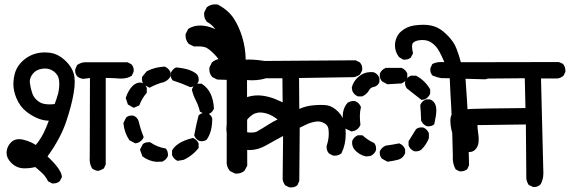

<svg xmlns="http://www.w3.org/2000/svg" viewBox="-20 -841 2576 868"><path d="M93.8 -80.1Q90.3 -80.1 86.9 -80.1Q54.2 -81.1 30.3 -105.5Q9.8 -126 9.8 -149.9Q9.8 -151.9 9.8 -154.3Q12.2 -181.6 32.2 -199.7Q45.9 -211.9 66.4 -211.9Q77.6 -211.9 90.8 -208Q121.1 -199.7 141.6 -185.5Q163.1 -211.4 177.2 -239.7Q190.4 -266.6 200.7 -295.4Q151.9 -295.9 99.1 -336.4Q69.8 -359.4 53.7 -398.4Q40.5 -431.2 40.5 -461.4Q40.5 -467.3 41 -473.1Q43.9 -509.3 56.6 -532.7Q69.3 -556.2 93.3 -574.7Q131.8 -604 182.1 -604Q194.8 -604 208 -602.1Q245.6 -596.7 279.8 -562.5Q304.7 -537.6 313 -508.8Q317.9 -493.2 317.9 -471.2Q317.9 -449.2 313 -419.9Q303.7 -364.3 278.8 -290Q253.9 -215.8 194.8 -133.8Q257.8 -74.7 259.8 -42.5V-40L250.5 -22.5L249.5 -21.5Q238.3 -11.7 221.2 -11.7Q219.2 -11.7 215.8 -11.7L197.3 -21.5Q191.9 -32.7 186 -40.5Q179.7 -50.3 170.9 -58.1Q155.8 -72.8 139.2 -85.9Q117.7 -80.1 93.8 -80.1ZM385.3 -120.6Q385.3 -124.5 385.7 -128.4L386.7 -488.3L355.5 -484.4Q340.3 -486.8 329.6 -495.1Q319.8 -506.8 319.8 -521Q319.8 -527.3 320.8 -529.3L328.6 -547.4L330.6 -548.3Q347.2 -559.1 364.3 -559.6H556.6L574.2 -550.3Q584.5 -539.1 584.5 -523.9Q584.5 -521 584 -516.6L575.7 -498.5L573.7 -497.6Q557.1 -485.8 525.9 -485.8Q515.6 -485.8 503.4 -487.3L458 -488.8V-97.7L449.7 -79.6Q435.5 -70.8 422.9 -68.4Q407.7 -70.8 397.5 -78.6L396.5 -79.6L395.5 -81.1Q385.3 -99.6 385.3 -120.6ZM247.1 -476.6Q244.6 -502.4 222.7 -518.6Q205.1 -531.2 183.1 -531.2Q177.2 -531.2 170.9 -530.3Q142.1 -525.9 127.4 -506.3Q114.7 -489.7 114.7 -471.7Q114.7 -468.3 115.2 -465.3Q118.2 -441.4 126.5 -417.5Q134.3 -395.5 157.7 -379.9Q173.8 -369.1 204.1 -369.1Q214.4 -369.1 227.1 -370.6Q236.3 -394.5 243.2 -419.4Q245.1 -428.2 246.3 -437.5Q247.6 -446.8 247.8 -452.1Q248 -457.5 248 -462.2Q248 -466.8 247.1 -476.6Z M1004.9 -101.1V-480L961.9 -481.4L939.5 -492.7L938.5 -494.1Q926.3 -507.8 926.3 -528.3Q926.3 -531.2 926.8 -536.1L938 -558.6L939 -559.6Q951.7 -570.3 967.8 -573.7Q957 -588.4 945.8 -599.1Q926.3 -618.7 911.1 -626Q899.9 -631.3 873.5 -631.3Q866.7 -631.3 856.9 -630.9L834 -642.1L833 -643.1Q818.8 -659.2 818.8 -680.2Q818.8 -683.1 819.3 -687.5L831.1 -710.4L833 -711.9Q856 -725.6 884.8 -725.6Q912.6 -725.6 942.4 -713.9Q948.2 -711.9 953.6 -709Q937 -730.5 917.5 -741.2L916 -741.7L915 -743.2Q902.8 -756.8 902.8 -777.3Q902.8 -780.3 903.3 -785.2L914.6 -807.6L916 -809.1Q932.1 -821.3 952.6 -821.3Q959 -821.3 966.3 -819.8Q1014.2 -793 1037.6 -756.3Q1061 -720.2 1075.4 -672.1Q1089.8 -624 1090.8 -571.3Q1096.2 -571.8 1103.8 -571.8Q1111.3 -571.8 1123 -571.3Q1134.8 -570.8 1147.9 -569.3Q1173.3 -566.9 1195.8 -560.5L1197.3 -558.6Q1209.5 -544.9 1209.5 -524.4Q1209.5 -521 1209 -516.6L1197.3 -493.2L1194.3 -491.7Q1162.1 -478 1118.2 -478Q1107.9 -478 1096.7 -479L1097.7 -91.8L1085.4 -69.3Q1070.3 -56.2 1049.8 -56.2Q1046.4 -56.2 1042 -56.6L1019.5 -67.9L1018.6 -69.3Q1007.3 -82.5 1004.9 -101.1ZM626 -189.9Q633.3 -195.3 639.9 -196.8Q646.5 -198.2 650.6 -198.2Q654.8 -198.2 658.7 -198.2L660.6 -196.8Q690.4 -176.3 727.1 -169.9L730 -169.4L731.9 -166.5Q739.3 -156.2 739.3 -141.1Q739.3 -139.2 739.3 -135.7Q734.9 -126.5 729 -120.6Q723.1 -114.7 713.9 -110.4L687.5 -109.4Q653.3 -112.3 625 -133.3L623.5 -134.8L612.8 -164.6ZM757.8 -140.1V-160.2Q763.7 -172.4 778.3 -184.6Q790 -193.8 799.6 -198.7Q809.1 -203.6 816.9 -206.5Q831.5 -212.4 852.5 -217.3L855 -216.3Q870.1 -209 877.4 -193.8L877.9 -192.4V-171.9Q869.6 -161.6 860.4 -152.6Q851.1 -143.6 838.4 -134.5Q825.7 -125.5 811 -118.7L783.2 -113.8L780.8 -114.7Q765.6 -122.1 758.3 -138.7ZM575.2 -318.8Q581.5 -318.8 584 -317.9Q601.1 -310.5 606.9 -293Q614.7 -258.3 629.4 -221.7L628.4 -218.3Q621.1 -203.1 604 -195.8L591.8 -192.9L564.9 -207L564 -208.5Q542 -241.7 538.1 -283.2V-285.6L550.3 -309.6L551.8 -311Q561.5 -318.8 575.2 -318.8ZM879.9 -321.3Q886.7 -327.1 894 -329.3Q901.4 -331.5 906.2 -331.5Q914.1 -331.5 916 -330.6Q933.1 -323.2 939 -307.6L939.5 -306.2V-304.7Q939.5 -245.6 915.5 -211.4L915 -210.4L914.1 -209.5Q904.8 -202.6 891.6 -202.6Q884.3 -202.6 881.3 -204.1Q874 -206.5 868.4 -212.4Q862.8 -218.3 858.9 -226.6L857.9 -228.5Q868.2 -284.2 877.9 -319.8ZM888.7 -462.9H891.1Q919.4 -444.8 932.4 -416.3Q945.3 -387.7 947.3 -350.1Q939.5 -331.5 923.8 -325.7L910.2 -322.8L883.8 -336.4Q877.4 -363.3 866.2 -385.3Q854 -408.2 847.2 -436Q850.6 -444.3 853.3 -447.8Q856 -451.2 857.7 -452.9Q859.4 -454.6 860.4 -455.6Q861.3 -456.5 862.5 -457.5Q863.8 -458.5 865.2 -459Q867.7 -460.9 872.1 -462.9ZM613.3 -467.8Q618.2 -467.8 620.4 -467Q622.6 -466.3 625 -464.8Q637.2 -458.5 643.1 -444.3L643.6 -442.9V-421.9Q622.1 -396.5 610.8 -367.2L609.4 -364.3L584.5 -353.5L558.1 -368.7L548.3 -398.4L549.3 -400.9Q560.5 -433.6 579.1 -452.1Q595.2 -467.8 613.3 -467.8ZM621.6 -484.4Q621.6 -487.8 622.6 -493.7L643.6 -519Q680.7 -538.1 725.1 -540Q742.2 -532.2 750 -516.1L751 -514.6V-496.1Q746.1 -487.3 741.2 -482.9Q732.9 -474.6 722.2 -470.2Q689.5 -462.4 660.2 -446.3L656.2 -444.3L630.4 -458L629.4 -459.5Q621.6 -470.7 621.6 -484.4ZM751.5 -502.9Q751.5 -509.3 752.9 -512.7Q759.8 -528.3 774.9 -535.6L776.9 -536.1Q810.5 -533.2 833 -525.6Q855.5 -518.1 870.1 -505.4Q875.5 -498.5 877 -492.4Q878.4 -486.3 878.4 -481.9Q878.4 -474.6 877.2 -472.2Q876 -469.7 874.5 -467.3Q867.7 -454.6 853.5 -449.7L840.8 -446.8Q801.8 -464.4 760.7 -477.5L759.3 -479.5Q751.5 -489.3 751.5 -502.9Z M1108.4 -162.6Q1103.5 -162.6 1099.1 -163.1Q1057.6 -166 1037.1 -184.1L1031.2 -189.5Q1003.4 -217.3 1003.4 -258.8Q1003.4 -292.5 1021 -332Q1034.7 -361.3 1058.6 -380.4Q1094.7 -409.7 1146.5 -409.7Q1158.7 -409.7 1171.4 -407.7Q1199.2 -403.3 1223.1 -393.6Q1240.7 -386.2 1257.8 -378.4L1256.8 -487.3H1038.6Q1022.9 -488.3 1011.7 -498.5Q1002 -510.7 1002 -527.8Q1002 -529.8 1002 -533.2L1011.2 -552.7L1012.7 -554.2Q1026.4 -564.9 1043.9 -564.9Q1046.9 -564.9 1050.3 -564.5L1587.9 -568.4L1606.4 -559.1L1607.4 -558.1Q1617.7 -546.9 1617.7 -530.3Q1617.7 -526.9 1617.2 -522L1607.4 -504.4Q1593.8 -494.6 1579.6 -492.2L1332 -488.3L1333 -348.6Q1364.7 -362.8 1399.4 -365.2Q1416.5 -366.7 1432.9 -366.7Q1449.2 -366.7 1461.4 -364.3Q1484.9 -359.9 1508.8 -335.9Q1532.7 -312 1539.1 -278.3Q1543 -257.3 1543 -236.3Q1543 -187.5 1524.4 -149.9L1523.9 -148.4L1522.5 -147Q1509.8 -137.2 1493.2 -137.2Q1489.7 -137.2 1484.9 -137.7L1467.8 -147L1466.8 -147.9Q1456.5 -159.2 1456.5 -175.8Q1456.5 -182.1 1457.5 -184.1Q1466.3 -210.9 1466.3 -236.8Q1466.3 -247.1 1464.8 -258.3Q1462.4 -275.4 1444.8 -284.7Q1431.2 -292 1416.5 -292Q1407.2 -292 1392.1 -288.1Q1378.4 -284.7 1364.7 -278.1Q1351.1 -271.5 1335 -263.7L1333 -22.9L1324.7 -3.9L1323.2 -2.9Q1312.5 6.3 1296.4 6.3Q1293 6.3 1288.1 5.9L1270.5 -2.4L1269 -3.9Q1260.3 -15.1 1257.8 -29.8L1259.8 -226.1Q1220.2 -205.1 1182.9 -183.8Q1145.5 -162.6 1108.4 -162.6ZM1234.9 -300.8Q1195.3 -332.5 1153.8 -332.5Q1149.9 -332.5 1144 -331.3Q1138.2 -330.1 1133.3 -328.4Q1128.4 -326.7 1124 -323.7Q1113.3 -317.9 1103.5 -307.1Q1084.5 -287.6 1082 -262.7Q1081.5 -260.7 1081.5 -258.3Q1081.5 -252 1085.4 -248.5Q1090.8 -243.2 1104.5 -242.2Q1109.9 -241.7 1114.7 -241.7Q1136.2 -241.7 1145 -248.5Q1169.9 -262.7 1192.1 -277.1Q1214.4 -291.5 1234.9 -300.8Z M2026.9 -126Q2026.9 -129.9 2027.3 -133.8Q2023.4 -304.2 2020 -356.4Q2016.6 -406.2 2013.2 -487.3Q1990.2 -487.3 1977.3 -487.8Q1964.4 -488.3 1936 -499L1934.6 -500.5Q1925.3 -510.7 1925.3 -525.9Q1925.3 -528.8 1925.8 -533.2L1934.6 -551.8L1937 -552.7Q1953.1 -560.5 1974.1 -560.5Q1981 -560.5 1988.8 -560.1Q1965.8 -615.2 1949.7 -631.8Q1932.1 -650.4 1915 -656.2Q1903.3 -660.2 1889.6 -660.2Q1883.3 -660.2 1876.5 -659.2Q1856.4 -656.7 1847.2 -647Q1842.8 -642.6 1842.8 -630.9Q1842.8 -619.1 1847.2 -599.6L1837.4 -581.1L1835.9 -579.6Q1825.2 -571.3 1809.1 -571.3Q1807.1 -571.3 1803.2 -571.3L1783.7 -583L1782.7 -584.5Q1765.6 -607.9 1765.6 -635.3Q1765.6 -655.3 1773.9 -672.9Q1780.8 -688.5 1793.5 -699.2Q1817.9 -720.2 1850.6 -725.6Q1873.5 -729 1893.6 -729Q1931.6 -729 1958.5 -715.3Q1980.5 -704.6 2005.9 -678.2Q2031.2 -651.9 2042.5 -624Q2053.7 -596.2 2064.5 -556.6L2182.6 -553.7L2199.2 -545.4Q2209.5 -533.2 2209.5 -518.1Q2209.5 -515.1 2209 -510.3L2200.7 -493.7Q2187.5 -484.9 2173.3 -482.4L2084.5 -484.9Q2092.8 -370.1 2094.2 -331.8Q2095.7 -293.5 2100.6 -94.2L2092.3 -75.7L2090.3 -74.7Q2079.1 -66.4 2063 -66.4Q2061 -66.4 2057.6 -66.4L2040 -75.2L2039.1 -77.1Q2026.9 -99.6 2026.9 -126ZM1696.8 -149.9Q1696.8 -152.8 1697.3 -157.7Q1701.7 -166.5 1707.8 -172.4Q1713.9 -178.2 1723.6 -182.6Q1753.4 -186.5 1785.2 -192.9Q1795.4 -188 1801.3 -182.1Q1807.1 -176.3 1811.5 -166.5V-147.9Q1801.8 -125.5 1781.7 -119.6Q1764.2 -114.3 1731.9 -109.9L1707 -123.5L1706.1 -124.5Q1696.8 -134.8 1696.8 -149.9ZM1581.5 -166Q1575.7 -174.3 1573.7 -182.1Q1571.8 -189.9 1571.8 -194.8Q1571.8 -199.7 1572.3 -204.1Q1580.1 -221.7 1596.7 -229L1598.1 -229.5H1618.2L1620.6 -227.5Q1645 -206.1 1670.9 -194.8L1672.4 -193.4Q1680.2 -183.6 1680.2 -168.9Q1680.2 -162.6 1679.2 -160.2Q1671.9 -143.6 1655.3 -136.2L1654.3 -135.7L1634.3 -133.8Q1603 -140.6 1581.5 -166ZM1827.1 -183.1V-200.2V-202.6L1860.4 -256.3L1861.3 -257.3Q1871.1 -265.1 1885.7 -265.1Q1892.1 -265.1 1895.5 -263.7Q1902.8 -260.3 1908.7 -254.4Q1914.6 -248.5 1918.9 -238.8V-216.3Q1908.2 -188 1885.3 -165Q1875 -156.7 1860.4 -156.7Q1854 -156.7 1851.3 -158Q1848.6 -159.2 1846.2 -160.6Q1843.8 -162.1 1841.6 -163.8Q1839.4 -165.5 1837.4 -167.5Q1835.4 -169.4 1833.5 -171.4Q1830.1 -176.3 1827.1 -183.1ZM1529.3 -313Q1529.3 -351.1 1550.8 -375.5L1551.3 -376Q1563.5 -384.3 1577.6 -384.3Q1584.5 -384.3 1586.9 -383.3Q1603.5 -376 1610.8 -359.4L1611.8 -356.9Q1606.9 -336.4 1606.9 -317.1Q1606.9 -297.9 1609.4 -277.3L1608.9 -275.4Q1601.6 -256.8 1582 -249.5L1569.3 -246.6L1543 -258.8L1542 -260.7Q1529.3 -284.7 1529.3 -313ZM1905.8 -391.6H1924.3Q1933.6 -387.7 1939 -382.3Q1952.6 -368.7 1952.6 -342.8Q1952.6 -321.3 1943.4 -279.8L1941.4 -277.8Q1931.6 -270 1917 -270Q1910.6 -270 1908.2 -271Q1891.6 -278.3 1884.3 -294.9L1883.8 -295.9Q1882.8 -333.5 1879.9 -365.7Q1885.7 -379.9 1896.5 -386.7Q1899.9 -389.2 1905.8 -391.6ZM1811 -465.8Q1811 -472.2 1812.5 -475.6Q1815.9 -482.9 1821.8 -488.8Q1827.6 -494.6 1837.4 -499H1860.4Q1901.4 -477.5 1923.8 -438.5L1924.8 -436.5V-417.5Q1917 -399.4 1900.4 -392.1L1898.9 -391.6L1885.7 -389.2L1819.8 -440.9Q1811 -451.2 1811 -465.8ZM1656.7 -515.1Q1668 -515.1 1671.4 -513.7Q1679.2 -510.3 1685.1 -504.4Q1690.9 -498.5 1695.3 -488.8V-470.2Q1691.9 -461.9 1687.5 -457.5Q1679.7 -449.7 1667.5 -447.5Q1655.3 -445.3 1648.4 -432.6Q1638.2 -415 1618.7 -405.8L1616.7 -405.3H1598.1Q1591.3 -408.2 1587.9 -410.9Q1584.5 -413.6 1582.5 -415.5Q1576.7 -421.4 1572.8 -430.2L1570.3 -444.8Q1573.2 -458 1579.6 -468.3Q1587.9 -483.4 1603.5 -496.1Q1626 -515.1 1656.7 -515.1ZM1696.8 -501Q1696.8 -504.4 1697.3 -509.3Q1701.7 -518.1 1707.8 -523.9Q1713.9 -529.8 1724.1 -534.2H1795.4Q1813.5 -526.4 1820.8 -509.8L1821.3 -508.3V-489.7Q1816.9 -480 1811 -474.1Q1805.2 -468.3 1795.9 -463.9L1731.4 -460L1706.5 -473.6L1705.6 -474.6Q1696.8 -486.3 1696.8 -501Z M2138.2 -275.4Q2139.2 -255.9 2141.6 -240.5Q2144 -225.1 2144 -215.1Q2144 -205.1 2143.6 -199Q2143.1 -192.9 2141.8 -188.5Q2140.6 -184.1 2138.7 -179.7Q2134.8 -170.9 2127.9 -164.1Q2117.2 -153.8 2102.5 -153.8Q2077.6 -153.8 2056.6 -180.2Q2041 -200.2 2029.3 -227.5Q2017.6 -254.9 2016.1 -291.5Q2016.1 -293.5 2016.1 -295.4Q2016.1 -326.2 2036.1 -336.9Q2040.5 -339.4 2045.9 -340.8Q2072.3 -346.7 2111.3 -348.6Q2149.4 -350.6 2355.5 -352.5L2352.5 -487.3L2035.6 -484.4Q2020 -486.8 2009.3 -495.1Q1999 -507.8 1999 -525.9Q1999 -527.8 1999 -531.2L2008.8 -549.8L2028.3 -559.6L2506.3 -560.5L2525.4 -552.2Q2531.7 -543.5 2533.9 -536.1Q2536.1 -528.8 2536.1 -521.5Q2536.1 -520 2536.1 -516.6L2526.9 -497.6L2524.9 -496.6Q2511.7 -486.8 2498 -486.3H2425.8L2436.5 -57.6Q2436.5 -31.2 2424.3 -7.8L2423.3 -7.3Q2412.1 4.4 2395.5 4.4Q2392.6 4.4 2388.7 3.9L2370.6 -4.9L2369.1 -6.8Q2359.9 -22 2359.4 -36.1L2357.4 -278.3Z"/></svg>

Font: Bakudai
Style: Bold
Weight: 700
Version: Version 1.48